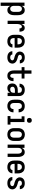

<svg xmlns="http://www.w3.org/2000/svg" viewBox="2438 -3222 1000 5915"><g transform="rotate(90 2937.5 -265.0)"><path d="M60 215V-520H161V-435Q169 -455 181.5 -473Q194 -491 211 -504Q228 -517 249 -522.5Q270 -528 292 -528Q316 -528 340 -521Q364 -514 383 -498Q402 -482 414.5 -461Q427 -440 434.5 -416.5Q442 -393 445 -368.5Q448 -344 448 -320V-200Q448 -176 445 -151.5Q442 -127 434.5 -103.5Q427 -80 414.5 -59Q402 -38 383 -22Q364 -6 340 1Q316 8 292 8Q270 8 249 2.5Q228 -3 211 -16Q194 -29 181.5 -47Q169 -65 161 -85V215ZM251 -80Q273 -80 293 -89.5Q313 -99 325.5 -117Q338 -135 342.5 -156.5Q347 -178 347 -200V-320Q347 -342 342.5 -363.5Q338 -385 325.5 -403Q313 -421 293 -430.5Q273 -440 251 -440Q237 -440 223 -436Q209 -432 198 -423Q187 -414 179.5 -401.5Q172 -389 168 -375.5Q164 -362 162.5 -348Q161 -334 161 -320V-200Q161 -186 162.5 -172Q164 -158 168 -144.5Q172 -131 179.5 -118.5Q187 -106 198 -97Q209 -88 223 -84Q237 -80 251 -80Z M619 0V-520H720V-420Q726 -440 736.5 -459.5Q747 -479 762 -495Q777 -511 797.5 -519.5Q818 -528 840 -528Q859 -528 877 -522.5Q895 -517 909.5 -504.5Q924 -492 933 -475.5Q942 -459 947 -441Q952 -423 954 -404Q956 -385 956 -366H855Q855 -379 853.5 -391.5Q852 -404 846 -415.5Q840 -427 828.5 -433.5Q817 -440 805 -440Q787 -440 772 -431Q757 -422 748 -407.5Q739 -393 733.5 -376.5Q728 -360 725 -343.5Q722 -327 721 -310Q720 -293 720 -276V0Z M1252 8Q1225 8 1197.5 3Q1170 -2 1146 -15Q1122 -28 1103.5 -48.5Q1085 -69 1073 -93.5Q1061 -118 1056.5 -145.5Q1052 -173 1052 -200V-320Q1052 -347 1056.5 -374Q1061 -401 1072.5 -426Q1084 -451 1102.5 -471.5Q1121 -492 1145 -505Q1169 -518 1196 -523Q1223 -528 1250 -528Q1277 -528 1304 -523Q1331 -518 1355 -505Q1379 -492 1397.5 -471.5Q1416 -451 1427.5 -426Q1439 -401 1443.5 -374Q1448 -347 1448 -320V-216H1153V-200Q1153 -178 1157.5 -156Q1162 -134 1175 -116Q1188 -98 1209 -89Q1230 -80 1252 -80Q1268 -80 1284 -83Q1300 -86 1313.5 -95Q1327 -104 1335.5 -118Q1344 -132 1345 -149H1446Q1444 -125 1436.5 -103Q1429 -81 1415.5 -62Q1402 -43 1383.5 -29Q1365 -15 1343 -6.5Q1321 2 1298 5Q1275 8 1252 8ZM1347 -304V-320Q1347 -342 1342.5 -363.5Q1338 -385 1325.5 -403Q1313 -421 1292.5 -430.5Q1272 -440 1250 -440Q1228 -440 1207.5 -430.5Q1187 -421 1174.5 -403Q1162 -385 1157.5 -363.5Q1153 -342 1153 -320V-304Z M1748 8Q1726 8 1703 5Q1680 2 1658.5 -6Q1637 -14 1618 -27.5Q1599 -41 1585.5 -60Q1572 -79 1565 -101Q1558 -123 1558 -146Q1558 -146 1558 -146Q1558 -146 1558 -146H1659Q1659 -131 1667 -117Q1675 -103 1688.5 -94.5Q1702 -86 1717.5 -83Q1733 -80 1749 -80Q1764 -80 1779.5 -82.5Q1795 -85 1808.5 -93Q1822 -101 1831 -115Q1840 -129 1840 -145Q1840 -156 1834 -167Q1828 -178 1818.5 -185Q1809 -192 1798 -196Q1787 -200 1775 -203Q1751 -209 1727.5 -215.5Q1704 -222 1681.5 -231.5Q1659 -241 1638 -254Q1617 -267 1601.5 -285.5Q1586 -304 1577 -327Q1568 -350 1568 -375Q1568 -397 1574.5 -419Q1581 -441 1593.5 -459.5Q1606 -478 1624.5 -491.5Q1643 -505 1663.5 -513.5Q1684 -522 1706.5 -525Q1729 -528 1752 -528Q1774 -528 1796 -525Q1818 -522 1839 -514Q1860 -506 1878 -492Q1896 -478 1908.5 -460Q1921 -442 1927.5 -420Q1934 -398 1934 -376Q1934 -376 1934 -376Q1934 -376 1934 -376H1833Q1833 -390 1826 -403.5Q1819 -417 1807 -425.5Q1795 -434 1780.5 -437Q1766 -440 1751 -440Q1737 -440 1722 -437Q1707 -434 1695 -425.5Q1683 -417 1675.5 -404Q1668 -391 1668 -376Q1668 -360 1678.5 -346.5Q1689 -333 1704 -326.5Q1719 -320 1734.5 -316.5Q1750 -313 1765.5 -308.5Q1781 -304 1796.5 -299Q1812 -294 1827 -288Q1842 -282 1856 -274.5Q1870 -267 1883 -257Q1896 -247 1906.5 -234.5Q1917 -222 1924.5 -208Q1932 -194 1936 -178Q1940 -162 1940 -146Q1940 -123 1932.5 -100.5Q1925 -78 1912 -59.5Q1899 -41 1880 -27.5Q1861 -14 1839 -6Q1817 2 1794.5 5Q1772 8 1748 8Z M2315 8Q2290 8 2265.5 2Q2241 -4 2221 -18.5Q2201 -33 2186.5 -54Q2172 -75 2164 -98.5Q2156 -122 2153 -147Q2150 -172 2150 -197V-432H2049V-520H2150V-735H2250V-520H2399V-432H2250V-197Q2250 -185 2251 -172.5Q2252 -160 2254.5 -147.5Q2257 -135 2261 -123.5Q2265 -112 2272.5 -102Q2280 -92 2291.5 -86Q2303 -80 2315 -80Q2326 -80 2336.5 -84Q2347 -88 2354.5 -95.5Q2362 -103 2367 -113Q2372 -123 2374.5 -133.5Q2377 -144 2378.5 -155Q2380 -166 2380 -177Q2380 -178 2380 -179.5Q2380 -181 2380 -182H2480Q2480 -179 2480 -176.5Q2480 -174 2480 -172Q2480 -149 2476 -126Q2472 -103 2462.5 -82Q2453 -61 2438 -43Q2423 -25 2403.5 -13Q2384 -1 2361 3.5Q2338 8 2315 8Z M2693 8Q2674 8 2654.5 4.5Q2635 1 2618 -9Q2601 -19 2588 -34Q2575 -49 2567 -67Q2559 -85 2555.5 -104Q2552 -123 2552 -143Q2552 -169 2558.5 -194.5Q2565 -220 2581 -241Q2597 -262 2619 -276.5Q2641 -291 2666 -299Q2691 -307 2717 -310Q2743 -313 2769 -313H2839V-354Q2839 -372 2833.5 -389Q2828 -406 2814.5 -418Q2801 -430 2783.5 -435Q2766 -440 2749 -440Q2732 -440 2716 -436.5Q2700 -433 2687 -423.5Q2674 -414 2666.5 -399Q2659 -384 2659 -368Q2659 -368 2659 -368Q2659 -368 2659 -368H2558Q2558 -368 2558 -368Q2558 -368 2558 -368Q2558 -391 2565 -414Q2572 -437 2585 -456.5Q2598 -476 2616.5 -490Q2635 -504 2657 -513Q2679 -522 2702 -525Q2725 -528 2749 -528Q2773 -528 2797.5 -524.5Q2822 -521 2844.5 -511Q2867 -501 2886 -485Q2905 -469 2917.5 -448Q2930 -427 2935 -402.5Q2940 -378 2940 -354V0H2839V-81Q2830 -60 2815 -42.5Q2800 -25 2780.5 -13.5Q2761 -2 2738.5 3Q2716 8 2693 8ZM2733 -80Q2754 -80 2774.5 -86Q2795 -92 2810 -105.5Q2825 -119 2832 -139Q2839 -159 2839 -180V-225H2769Q2756 -225 2743 -224Q2730 -223 2717.5 -220Q2705 -217 2693.5 -212Q2682 -207 2672 -198.5Q2662 -190 2657.5 -178Q2653 -166 2653 -153Q2653 -137 2658.5 -122.5Q2664 -108 2675.5 -97.5Q2687 -87 2702.5 -83.5Q2718 -80 2733 -80Z M3247 8Q3220 8 3193.5 3Q3167 -2 3143.5 -15.5Q3120 -29 3101.5 -49.5Q3083 -70 3072 -94.5Q3061 -119 3056.5 -146Q3052 -173 3052 -200V-320Q3052 -347 3056.5 -374Q3061 -401 3072 -425.5Q3083 -450 3101.5 -470.5Q3120 -491 3143.5 -504.5Q3167 -518 3193.5 -523Q3220 -528 3247 -528Q3273 -528 3298 -523.5Q3323 -519 3346 -508Q3369 -497 3387.5 -479Q3406 -461 3418 -438.5Q3430 -416 3436 -391Q3442 -366 3442 -341Q3442 -341 3442 -340.5Q3442 -340 3442 -339H3341Q3341 -339 3341 -339.5Q3341 -340 3341 -340Q3341 -360 3335.5 -378.5Q3330 -397 3317 -412Q3304 -427 3285.5 -433.5Q3267 -440 3247 -440Q3226 -440 3206 -430.5Q3186 -421 3173.5 -403Q3161 -385 3157 -363.5Q3153 -342 3153 -320V-200Q3153 -178 3157 -156.5Q3161 -135 3173.5 -117Q3186 -99 3206 -89.5Q3226 -80 3247 -80Q3267 -80 3285.5 -86.5Q3304 -93 3317 -108Q3330 -123 3335.5 -141.5Q3341 -160 3341 -180Q3341 -180 3341 -180.5Q3341 -181 3341 -181H3442Q3442 -180 3442 -179.5Q3442 -179 3442 -179Q3442 -154 3436 -129Q3430 -104 3418 -81.5Q3406 -59 3387.5 -41Q3369 -23 3346 -12Q3323 -1 3298 3.5Q3273 8 3247 8Z M3556 0V-88H3641V-432H3564V-520H3742V-88H3819V0ZM3688 -595Q3673 -595 3658 -599.5Q3643 -604 3632.5 -614.5Q3622 -625 3617.5 -640Q3613 -655 3613 -670Q3613 -685 3617.5 -700Q3622 -715 3632.5 -725.5Q3643 -736 3658 -740.5Q3673 -745 3688 -745Q3703 -745 3718 -740.5Q3733 -736 3743.5 -725.5Q3754 -715 3758.5 -700Q3763 -685 3763 -670Q3763 -655 3758.5 -640Q3754 -625 3743.5 -614.5Q3733 -604 3718 -599.5Q3703 -595 3688 -595Z M4125 8Q4098 8 4071 3Q4044 -2 4020 -15Q3996 -28 3977.5 -48.5Q3959 -69 3947.5 -94Q3936 -119 3931.5 -146Q3927 -173 3927 -200V-320Q3927 -347 3931.5 -374Q3936 -401 3947.5 -426Q3959 -451 3977.5 -471.5Q3996 -492 4020 -505Q4044 -518 4071 -524.5Q4098 -531 4125 -531Q4152 -531 4179 -524.5Q4206 -518 4230 -505Q4254 -492 4272.5 -471.5Q4291 -451 4302.5 -426Q4314 -401 4318.5 -374Q4323 -347 4323 -320V-200Q4323 -173 4318.5 -146Q4314 -119 4302.5 -94Q4291 -69 4272.5 -48.5Q4254 -28 4230 -15Q4206 -2 4179 3Q4152 8 4125 8ZM4125 -80Q4147 -80 4167.5 -89.5Q4188 -99 4200.5 -117Q4213 -135 4217.5 -156.5Q4222 -178 4222 -200V-320Q4222 -342 4217.5 -364Q4213 -386 4200 -404Q4187 -422 4166.5 -431Q4146 -440 4124 -440Q4102 -440 4081.5 -430.5Q4061 -421 4049 -403Q4037 -385 4032.5 -363.5Q4028 -342 4028 -320V-200Q4028 -178 4032.5 -156.5Q4037 -135 4049.5 -117Q4062 -99 4082.5 -89.5Q4103 -80 4125 -80Z M4435 0V-520H4536V-435Q4544 -455 4556 -473Q4568 -491 4585.5 -503.5Q4603 -516 4624 -522Q4645 -528 4666 -528Q4690 -528 4713.5 -520.5Q4737 -513 4754.5 -497Q4772 -481 4784 -459.5Q4796 -438 4803 -415Q4810 -392 4812.5 -368Q4815 -344 4815 -320V0H4714V-320Q4714 -334 4712.5 -348Q4711 -362 4707 -375.5Q4703 -389 4695.5 -401.5Q4688 -414 4677.5 -423Q4667 -432 4653 -436Q4639 -440 4625 -440Q4611 -440 4597 -436Q4583 -432 4572.5 -423Q4562 -414 4554.5 -401.5Q4547 -389 4543 -375.5Q4539 -362 4537.5 -348Q4536 -334 4536 -320V0Z M5127 8Q5100 8 5072.5 3Q5045 -2 5021 -15Q4997 -28 4978.5 -48.5Q4960 -69 4948 -93.5Q4936 -118 4931.5 -145.5Q4927 -173 4927 -200V-320Q4927 -347 4931.5 -374Q4936 -401 4947.5 -426Q4959 -451 4977.5 -471.5Q4996 -492 5020 -505Q5044 -518 5071 -523Q5098 -528 5125 -528Q5152 -528 5179 -523Q5206 -518 5230 -505Q5254 -492 5272.5 -471.5Q5291 -451 5302.5 -426Q5314 -401 5318.5 -374Q5323 -347 5323 -320V-216H5028V-200Q5028 -178 5032.5 -156Q5037 -134 5050 -116Q5063 -98 5084 -89Q5105 -80 5127 -80Q5143 -80 5159 -83Q5175 -86 5188.5 -95Q5202 -104 5210.5 -118Q5219 -132 5220 -149H5321Q5319 -125 5311.5 -103Q5304 -81 5290.5 -62Q5277 -43 5258.5 -29Q5240 -15 5218 -6.5Q5196 2 5173 5Q5150 8 5127 8ZM5222 -304V-320Q5222 -342 5217.5 -363.5Q5213 -385 5200.5 -403Q5188 -421 5167.5 -430.5Q5147 -440 5125 -440Q5103 -440 5082.5 -430.5Q5062 -421 5049.5 -403Q5037 -385 5032.5 -363.5Q5028 -342 5028 -320V-304Z M5623 8Q5601 8 5578 5Q5555 2 5533.5 -6Q5512 -14 5493 -27.5Q5474 -41 5460.5 -60Q5447 -79 5440 -101Q5433 -123 5433 -146Q5433 -146 5433 -146Q5433 -146 5433 -146H5534Q5534 -131 5542 -117Q5550 -103 5563.5 -94.5Q5577 -86 5592.5 -83Q5608 -80 5624 -80Q5639 -80 5654.5 -82.5Q5670 -85 5683.5 -93Q5697 -101 5706 -115Q5715 -129 5715 -145Q5715 -156 5709 -167Q5703 -178 5693.5 -185Q5684 -192 5673 -196Q5662 -200 5650 -203Q5626 -209 5602.5 -215.5Q5579 -222 5556.5 -231.5Q5534 -241 5513 -254Q5492 -267 5476.5 -285.5Q5461 -304 5452 -327Q5443 -350 5443 -375Q5443 -397 5449.5 -419Q5456 -441 5468.5 -459.5Q5481 -478 5499.5 -491.5Q5518 -505 5538.5 -513.5Q5559 -522 5581.5 -525Q5604 -528 5627 -528Q5649 -528 5671 -525Q5693 -522 5714 -514Q5735 -506 5753 -492Q5771 -478 5783.5 -460Q5796 -442 5802.5 -420Q5809 -398 5809 -376Q5809 -376 5809 -376Q5809 -376 5809 -376H5708Q5708 -390 5701 -403.5Q5694 -417 5682 -425.5Q5670 -434 5655.5 -437Q5641 -440 5626 -440Q5612 -440 5597 -437Q5582 -434 5570 -425.5Q5558 -417 5550.5 -404Q5543 -391 5543 -376Q5543 -360 5553.5 -346.5Q5564 -333 5579 -326.5Q5594 -320 5609.5 -316.5Q5625 -313 5640.5 -308.5Q5656 -304 5671.5 -299Q5687 -294 5702 -288Q5717 -282 5731 -274.5Q5745 -267 5758 -257Q5771 -247 5781.5 -234.5Q5792 -222 5799.5 -208Q5807 -194 5811 -178Q5815 -162 5815 -146Q5815 -123 5807.5 -100.5Q5800 -78 5787 -59.5Q5774 -41 5755 -27.5Q5736 -14 5714 -6Q5692 2 5669.5 5Q5647 8 5623 8Z"/></g></svg>

Font: Zed Sans Semibold
Style: Regular
Weight: 600
Designer: Belleve Invis
Foundry: Belleve Invis
Version: Version 1.0.0; ttfautohint (v1.8.4)